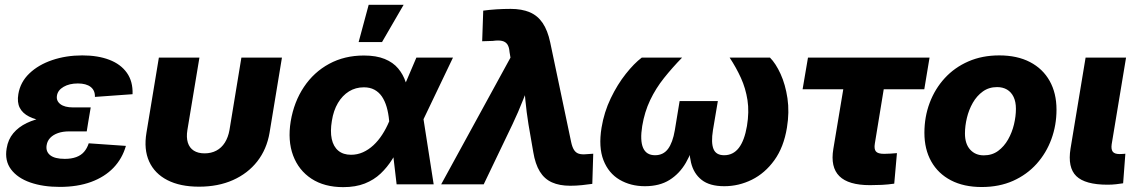

<svg xmlns="http://www.w3.org/2000/svg" viewBox="-20 -770 4765 802"><path d="M229.5 10.7Q159.7 10.7 106.4 -7.8Q53.2 -26.4 26.1 -62.5Q-1 -98.6 7.8 -150.4Q13.7 -187.5 35.6 -213.6Q57.6 -239.7 91.8 -256.1Q126 -272.5 169.4 -280Q212.9 -287.6 262.2 -287.6H353L342.3 -221.2H268.6Q242.2 -221.2 222.2 -214.1Q202.1 -207 189.9 -194.3Q177.7 -181.6 174.8 -163.6Q170.4 -137.2 189.5 -121.8Q208.5 -106.4 250.5 -106.4Q278.3 -106.4 298.3 -113.8Q318.4 -121.1 331.1 -135.7Q343.8 -150.4 350.6 -171.4L505.9 -160.6Q490.7 -107.4 453.9 -69.1Q417 -30.8 360.4 -10Q303.7 10.7 229.5 10.7ZM260.7 -257.3Q209.5 -257.3 168.9 -263.4Q128.4 -269.5 101.3 -283.2Q74.2 -296.9 62.5 -319.8Q50.8 -342.8 56.6 -377Q64.9 -427.2 102.8 -463.4Q140.6 -499.5 198.2 -519Q255.9 -538.6 323.7 -538.6Q388.7 -538.6 436.5 -520.3Q484.4 -502 510 -465.8Q535.6 -429.7 533.7 -376.5L376.5 -365.2Q377.4 -392.1 358.9 -406.7Q340.3 -421.4 305.2 -421.4Q269.5 -421.4 245.4 -407.2Q221.2 -393.1 217.8 -370.1Q214.4 -348.6 232.2 -335Q250 -321.3 285.6 -321.3H358.9L348.1 -257.3Z M811.5 9.8Q732.4 9.8 679.2 -17.6Q626 -44.9 603 -95.5Q580.1 -146 591.8 -215.8L643.6 -529.3H813L762.7 -226.6Q757.8 -196.3 764.6 -174.3Q771.5 -152.3 789.3 -140.9Q807.1 -129.4 834.5 -129.4Q862.3 -129.4 883.8 -140.9Q905.3 -152.3 919.2 -174.3Q933.1 -196.3 938.5 -226.6L988.3 -529.3H1157.7L1106 -215.8Q1094.2 -146.5 1054.7 -95.9Q1015.1 -45.4 953.1 -17.8Q891.1 9.8 811.5 9.8Z M1413.6 11.7Q1335 11.7 1281.2 -23.4Q1227.5 -58.6 1204.3 -120.6Q1181.2 -182.6 1194.3 -263.2Q1208 -344.7 1249.5 -406.7Q1291 -468.8 1355 -503.4Q1418.9 -538.1 1500 -538.1Q1551.8 -538.1 1586.9 -523.7Q1622.1 -509.3 1643.1 -484.1Q1664.1 -459 1674.8 -426.8Q1685.5 -394.5 1689 -359.4H1726.6L1748 -278.8L1791.5 0H1636.7L1605.5 -265.6Q1602.5 -297.9 1595 -323.5Q1587.4 -349.1 1575 -367.2Q1562.5 -385.3 1543.9 -395.3Q1525.4 -405.3 1500 -405.3Q1465.3 -405.3 1437.7 -388.2Q1410.2 -371.1 1391.6 -339.8Q1373 -308.6 1366.2 -265.1Q1358.9 -221.2 1365.7 -189.5Q1372.6 -157.7 1393.1 -140.6Q1413.6 -123.5 1446.3 -123.5Q1472.7 -123.5 1496.1 -134Q1519.5 -144.5 1539.8 -163.3Q1560.1 -182.1 1576.7 -207.8Q1593.3 -233.4 1605.5 -262.7L1719.2 -529.3H1872.1L1744.6 -262.7L1694.8 -175.8H1656.2Q1639.6 -138.7 1618.7 -105Q1597.7 -71.3 1569.8 -44.9Q1542 -18.6 1503.7 -3.4Q1465.3 11.7 1413.6 11.7ZM1478 -594.2 1520 -750H1666L1575.7 -594.2Z M1822.8 0 2112.3 -529.3 2108.4 -552.7Q2106.9 -573.2 2099.4 -584.5Q2091.8 -595.7 2077.1 -599.1Q2062.5 -602.5 2038.6 -599.1L1994.1 -597.7L1998.5 -725.6Q2022.9 -729 2053.2 -731Q2083.5 -732.9 2112.8 -732.9Q2159.7 -732.9 2192.9 -718.8Q2226.1 -704.6 2246.8 -673.8Q2267.6 -643.1 2278.3 -592.8L2365.7 -176.8Q2370.1 -155.8 2377.7 -143.8Q2385.3 -131.8 2397.9 -127.9Q2410.6 -124 2430.2 -126L2458 -127.9L2454.1 -2Q2434.6 1 2410.4 3.4Q2386.2 5.9 2361.8 5.9Q2316.9 5.9 2285.4 -8.3Q2253.9 -22.5 2234.9 -53.5Q2215.8 -84.5 2207.5 -134.8L2187.5 -250.5Q2179.2 -301.8 2174.3 -353.8Q2169.4 -405.8 2166 -460.9H2208Q2185.5 -405.8 2165.3 -353.8Q2145 -301.8 2120.6 -250.5L2000.5 0Z M2673.8 7.8Q2614.3 7.8 2568.1 -19.3Q2522 -46.4 2500.7 -100.8Q2479.5 -155.3 2492.7 -236.8Q2503.4 -301.8 2531.2 -359.6Q2559.1 -417.5 2594 -461.4Q2628.9 -505.4 2660.6 -529.3H2829.1Q2788.1 -487.3 2753.7 -444.1Q2719.2 -400.9 2695.8 -351.8Q2672.4 -302.7 2662.6 -243.7Q2652.8 -183.1 2666.3 -152.3Q2679.7 -121.6 2716.3 -121.6Q2750.5 -121.6 2770.3 -147.9Q2790 -174.3 2798.8 -226.1L2818.8 -347.7H2978.5L2958 -226.1Q2949.7 -174.3 2960.2 -147.9Q2970.7 -121.6 3004.9 -121.6Q3042.5 -121.6 3066.2 -152.3Q3089.8 -183.1 3100.1 -243.7Q3109.9 -302.7 3102.3 -351.8Q3094.7 -400.9 3075 -444.3Q3055.2 -487.8 3027.8 -529.3H3196.3Q3220.2 -505.4 3240.5 -461.2Q3260.7 -417 3269.3 -359.4Q3277.8 -301.8 3267.1 -236.8Q3253.9 -155.3 3214.6 -100.8Q3175.3 -46.4 3120.6 -19.3Q3065.9 7.8 3005.4 7.8Q2944.3 7.8 2910.9 -18.6Q2877.4 -44.9 2866.5 -90.8Q2855.5 -136.7 2860.4 -195.8H2885.3Q2871.6 -136.2 2845 -90.3Q2818.4 -44.4 2776.6 -18.3Q2734.9 7.8 2673.8 7.8Z M3614.3 3.4Q3523.9 3.4 3486.1 -34.2Q3448.2 -71.8 3460.9 -147.9L3502.4 -397H3332.5L3355 -529.3H3862.8L3840.8 -397H3671.4L3634.3 -170.4Q3630.4 -147.5 3638.7 -137.5Q3647 -127.4 3672.9 -127.4Q3685.1 -127.4 3700.2 -128.4Q3715.3 -129.4 3726.6 -130.4L3715.3 -2.9Q3689 1 3663.6 2.2Q3638.2 3.4 3614.3 3.4Z M4080.6 11.2Q4005.9 11.2 3952.1 -16.8Q3898.4 -44.9 3869.9 -95.7Q3841.3 -146.5 3841.3 -215.3Q3841.3 -281.7 3863.3 -340.3Q3885.3 -398.9 3926.3 -443.6Q3967.3 -488.3 4024.9 -513.4Q4082.5 -538.6 4153.8 -538.6Q4229 -538.6 4282.5 -510.7Q4335.9 -482.9 4364.5 -431.9Q4393.1 -380.9 4393.1 -312Q4393.1 -247.1 4371.8 -189Q4350.6 -130.9 4310.1 -85.7Q4269.5 -40.5 4211.7 -14.6Q4153.8 11.2 4080.6 11.2ZM4089.4 -121.1Q4124 -121.1 4149.2 -139.6Q4174.3 -158.2 4190.9 -187.5Q4207.5 -216.8 4215.6 -250.7Q4223.6 -284.7 4223.6 -315.4Q4223.6 -344.7 4213.9 -365Q4204.1 -385.3 4186.5 -395.8Q4168.9 -406.2 4145 -406.2Q4110.8 -406.2 4085.4 -387.9Q4060.1 -369.6 4043.5 -340.6Q4026.9 -311.5 4018.8 -277.6Q4010.7 -243.7 4010.7 -212.4Q4010.7 -168.9 4032.5 -145Q4054.2 -121.1 4089.4 -121.1Z M4606.4 1.5Q4512.7 1.5 4475.8 -34.4Q4439 -70.3 4451.7 -149.4L4514.6 -529.3H4683.6L4623.5 -167Q4620.6 -146 4628.2 -136.2Q4635.7 -126.5 4656.7 -126.5Q4664.1 -126.5 4670.2 -127Q4676.3 -127.4 4680.7 -127.9L4671.4 -4.4Q4659.2 -2.4 4642.6 -0.5Q4626 1.5 4606.4 1.5Z"/></svg>

Font: Inter 24pt ExtraBold
Style: Italic
Weight: 800
Italic angle: -9.3988°
Designer: Rasmus Andersson
Foundry: rsms
Version: Version 4.001;git-66647c0bb